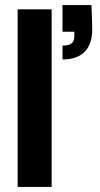

<svg xmlns="http://www.w3.org/2000/svg" viewBox="-20 -742 396 762"><path d="M50 0V-705H185V0ZM228 -506V-561Q252 -561 263.5 -569.5Q275 -578 275 -597V-616H228V-722H343Q344 -693 345 -670.5Q346 -648 346 -624Q346 -567 316 -536.5Q286 -506 228 -506Z"/></svg>

Font: DM Sans 36pt
Style: Bold
Weight: 700
Version: Version 4.004;gftools[0.9.30]